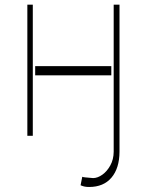

<svg xmlns="http://www.w3.org/2000/svg" viewBox="-20 -565 613 799"><path d="M477.3 -545.5V66.8Q476.9 135.3 443.9 174.2Q410.9 213.1 350.9 213.1Q340.9 213.1 332.9 211.6Q324.9 210.2 315.3 206L322.4 170.5Q323.2 171.9 334.2 173.1Q345.2 174.4 356.4 175.1Q367.5 175.8 367.9 176.1Q386.7 175.8 406.2 161.8Q425.8 147.7 439.3 123Q452.8 98.4 453.1 66.8V-545.5ZM116.5 -545.5V0H93.8V-545.5ZM443.2 -289.8V-251.4H126.4V-289.8Z"/></svg>

Font: Inter UI Thin
Style: Regular
Weight: 100
Designer: Rasmus Andersson
Foundry: rsms
Version: 3.2;8d6f07862